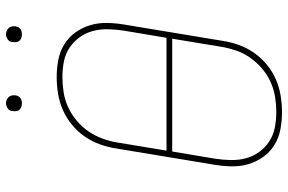

<svg xmlns="http://www.w3.org/2000/svg" viewBox="-180 -772 960 640"><g transform="rotate(-90 300.0 -452.0)"><path d="M246 8Q216 8 188 2.5Q160 -3 136.5 -17.5Q113 -32 97 -54.5Q81 -77 73 -103.5Q65 -130 65.5 -159.5Q66 -189 71 -218L125 -544Q129 -571 138.5 -598Q148 -625 164.5 -649Q181 -673 204 -692Q227 -711 253.5 -722.5Q280 -734 308 -738.5Q336 -743 363 -743Q393 -743 421 -737.5Q449 -732 472.5 -717.5Q496 -703 512 -680.5Q528 -658 536 -631.5Q544 -605 543.5 -575.5Q543 -546 538 -517L484 -191Q480 -164 470.5 -137Q461 -110 444.5 -86Q428 -62 405 -43Q382 -24 355.5 -12.5Q329 -1 301 3.5Q273 8 246 8ZM118 -377H494L518 -520Q522 -546 522.5 -572.5Q523 -599 516.5 -623Q510 -647 495.5 -667Q481 -687 460.5 -700.5Q440 -714 415 -719Q390 -724 363 -724Q339 -724 313 -720Q287 -716 263 -705Q239 -694 218 -676.5Q197 -659 182 -637Q167 -615 158 -590Q149 -565 145 -541ZM247 -11Q271 -11 296.5 -15Q322 -19 346.5 -30Q371 -41 391.5 -58.5Q412 -76 427.5 -98Q443 -120 451.5 -145Q460 -170 464 -194L491 -358H115L91 -215Q87 -189 86.5 -162.5Q86 -136 92.5 -112Q99 -88 113.5 -68Q128 -48 148.5 -34.5Q169 -21 194.5 -16Q220 -11 247 -11ZM505 -859Q499 -859 493.5 -861Q488 -863 484 -867.5Q480 -872 479.5 -878.5Q479 -885 480 -891Q480 -896 482.5 -900Q485 -904 489 -906.5Q493 -909 497 -910.5Q501 -912 506 -912Q512 -912 517.5 -909.5Q523 -907 527 -902.5Q531 -898 532 -891.5Q533 -885 532 -879Q531 -874 528.5 -870Q526 -866 522.5 -863.5Q519 -861 514.5 -860Q510 -859 505 -859ZM275 -859Q269 -859 263.5 -861Q258 -863 254 -867.5Q250 -872 249.5 -878.5Q249 -885 250 -891Q250 -896 252.5 -900Q255 -904 259 -906.5Q263 -909 267 -910.5Q271 -912 276 -912Q282 -912 287.5 -909.5Q293 -907 297 -902.5Q301 -898 302 -891.5Q303 -885 302 -879Q301 -874 298.5 -870Q296 -866 292.5 -863.5Q289 -861 284.5 -860Q280 -859 275 -859Z"/></g></svg>

Font: Iosevka Thin Extended Oblique
Style: Regular
Weight: 100
Width: 7
Italic angle: -9°
Monospace: yes
Designer: Belleve Invis
Foundry: Belleve Invis
Version: Version 32.5.0; ttfautohint (v1.8.4)